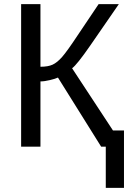

<svg xmlns="http://www.w3.org/2000/svg" viewBox="-20 -708 623 927"><path d="M82 -688H175.3V-385.7Q211.9 -385.7 233.9 -395.8Q255.9 -405.8 279.8 -432.9Q303.7 -460 356 -539.1L456.1 -688H553.7L415.5 -487.8Q351.6 -395.5 328.1 -378.4L525.4 -78.1H578.6V199.2H490.7V0H468.3L259.8 -333.5Q247.6 -327.6 220.9 -321.3Q194.3 -314.9 175.3 -314.9V0H82Z"/></svg>

Font: Arial
Style: Regular
Weight: 400
Designer: Steve Matteson
Foundry: Ascender Corporation
Version: Version 2.00.3